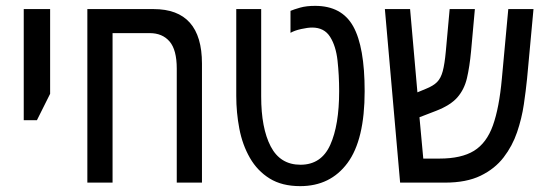

<svg xmlns="http://www.w3.org/2000/svg" viewBox="-20 -623 1860 655"><path d="M61 -213V-592H151V-303L106 -213Z M504 -592Q669 -592 669 -406V0H583V-389Q583 -453 558.5 -481.5Q534 -510 491 -510H364V0H278V-592Z M1004 12Q942 12 900 -14Q858 -40 832.5 -84.5Q807 -129 796.5 -184Q786 -239 786 -296V-592H871V-294Q871 -186 903.5 -123.5Q936 -61 1005 -61Q1076 -61 1106.5 -128.5Q1137 -196 1137 -312Q1137 -366 1131.5 -416Q1126 -466 1106 -497.5Q1086 -529 1045 -529Q1030 -529 1007.5 -524Q985 -519 971 -511V-586Q983 -591 1004 -597Q1025 -603 1055 -603Q1146 -603 1185 -533Q1224 -463 1224 -312Q1224 -146 1165.5 -67Q1107 12 1004 12Z M1345 0 1293 -592H1379L1404 -308L1433 -320Q1458 -330 1471 -343Q1484 -356 1490.5 -380.5Q1497 -405 1501 -449L1514 -592H1600L1587 -448Q1582 -395 1573 -356.5Q1564 -318 1540.5 -291Q1517 -264 1468 -245L1411 -223L1424 -82H1479Q1554 -82 1597 -108.5Q1640 -135 1661.5 -195Q1683 -255 1692 -354L1714 -592H1800L1778 -354Q1774 -314 1767 -266.5Q1760 -219 1744 -172Q1728 -125 1698 -86Q1668 -47 1619.5 -23.5Q1571 0 1498 0Z"/></svg>

Font: Noto Sans Hebrew Condensed
Style: Regular
Weight: 400
Width: 3
Designer: Monotype Design Team
Foundry: Monotype Imaging Inc.
Version: Version 2.004; ttfautohint (v1.8.4.7-5d5b)